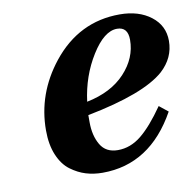

<svg xmlns="http://www.w3.org/2000/svg" viewBox="-64 -567 660 645"><g transform="rotate(-10 266.0 -245.0)"><path d="M73 -161Q73 -286 154 -388Q245 -502 384 -502Q449 -502 490.5 -470Q532 -438 532 -386Q532 -328 486 -286Q417 -225 222 -187V-163Q222 -117 240.5 -85.5Q259 -54 300 -54Q343 -54 380 -84Q417 -114 460 -176L490 -152Q399 12 236 12Q206 12 179.5 4Q153 -4 128 -22.5Q103 -41 88 -76.5Q73 -112 73 -161ZM226 -232Q310 -249 357 -299.5Q404 -350 404 -412Q404 -456 367 -456Q323 -456 280 -387Q237 -318 226 -232Z"/></g></svg>

Font: Heuristica
Style: Bold Italic
Weight: 700
Italic angle: -13°
Version: Version 1.0.2